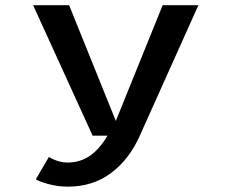

<svg xmlns="http://www.w3.org/2000/svg" viewBox="-20 -520 890 736"><path d="M245 -500 424 -56.5 603.5 -500H740.5L516 0Q475.5 91 405.8 143.2Q336 195.5 239.5 195.5Q201 195.5 163.5 185Q126 174.5 117.5 167L167.5 81.5Q176.5 88.5 197.2 95.8Q218 103 239.5 103Q286 103 323.2 78.2Q360.5 53.5 392 0H335L107 -500Z"/></svg>

Font: League Mono Wide Medium
Style: Regular
Weight: 500
Width: 8
Designer: Tyler Finck
Foundry: The League of Moveable Type / Tyler Finck
Version: Version 2.210